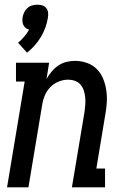

<svg xmlns="http://www.w3.org/2000/svg" viewBox="-20 -797 540 817"><path d="M95 -573 57 -615Q71 -627 83 -641Q95 -655 104 -671Q96 -673 89.5 -678Q83 -683 79.5 -690.5Q76 -698 75.5 -706Q75 -714 76 -723Q78 -734 83 -744.5Q88 -755 97 -763Q106 -771 117 -774Q128 -777 139 -777Q150 -777 160 -774Q170 -771 176.5 -763Q183 -755 184.5 -744.5Q186 -734 184 -723Q181 -702 173.5 -681Q166 -660 154.5 -640.5Q143 -621 128 -604Q113 -587 95 -573ZM10 0 85 -450H48V-530H189L178 -461Q187 -477 199.5 -492Q212 -507 228 -518Q244 -529 262.5 -533.5Q281 -538 299 -538Q325 -538 349.5 -529.5Q374 -521 391.5 -503.5Q409 -486 418.5 -463Q428 -440 432 -414.5Q436 -389 434.5 -362.5Q433 -336 428 -309L390 -80H427V0H286L340 -323Q342 -338 343 -353.5Q344 -369 342.5 -383.5Q341 -398 336.5 -412Q332 -426 322.5 -437Q313 -448 299 -453Q285 -458 270 -458Q249 -458 228.5 -449.5Q208 -441 193 -425Q178 -409 170 -389Q162 -369 159 -348L101 0Z"/></svg>

Font: Iosevka Slab Medium
Style: Italic
Weight: 500
Italic angle: -9°
Monospace: yes
Designer: Belleve Invis
Foundry: Belleve Invis
Version: Version 11.1.0; ttfautohint (v1.8.3)